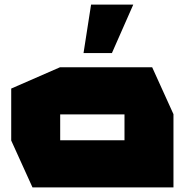

<svg xmlns="http://www.w3.org/2000/svg" viewBox="-20 -819 824 839"><path d="M243 -319V-525H645L738 -320V-319ZM122 0 29 -205V-206H524V0ZM29 -206V-432L242 -525H243V-206ZM524 0V-319H738V0ZM345 -587 378 -799H562V-798L469 -587Z"/></svg>

Font: Foldit ExtraBold
Style: Regular
Weight: 800
Version: Version 1.003